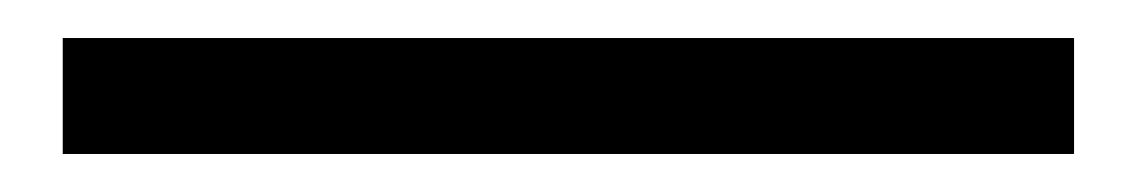

<svg xmlns="http://www.w3.org/2000/svg" viewBox="-20 59 599 101"><path d="M13 140H545V79H13Z"/></svg>

Font: Noto Sans CJK TC Regular
Style: Regular
Weight: 400
Designer: Ryoko NISHIZUKA (kana & ideographs); Paul D. Hunt (Latin, Greek & Cyrillic); Wenlong ZHANG (bopomofo); Sandoll Communica
Foundry: Adobe Systems Incorporated
Version: Version 1.001;PS 1.001;hotconv 1.0.78;makeotf.lib2.5.61930